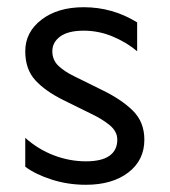

<svg xmlns="http://www.w3.org/2000/svg" viewBox="-20 -502 470 532"><path d="M125 -360Q125 -336 141.5 -320Q158 -304 187 -290L262 -253Q316 -227 348 -195.5Q380 -164 380 -115Q380 -58 335.5 -24Q291 10 218 10Q168 10 123 -4.5Q78 -19 50 -40V-120Q86 -88 129.5 -71.5Q173 -55 218 -55Q262 -55 283.5 -70.5Q305 -86 305 -115Q305 -138 283.5 -155.5Q262 -173 232 -187L157 -224Q106 -249 78 -279.5Q50 -310 50 -360Q50 -413 95 -447.5Q140 -482 212 -482Q292 -482 360 -440V-360Q332 -384 293 -400.5Q254 -417 212 -417Q169 -417 147 -401Q125 -385 125 -360Z"/></svg>

Font: Madhuban Light
Style: Regular
Weight: 300
Designer: jaikishan Patel
Foundry: MagicType
Version: Version 1.000